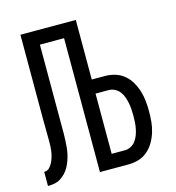

<svg xmlns="http://www.w3.org/2000/svg" viewBox="-109 -828 843 921"><g transform="rotate(-15 312.5 -367.5)"><path d="M16 0V-70Q25 -70 32.5 -73.5Q40 -77 45.5 -84Q51 -91 55.5 -98.5Q60 -106 63 -114Q66 -122 68.5 -130Q71 -138 72.5 -146.5Q74 -155 75 -163.5Q76 -172 76.5 -181Q77 -190 77 -198.5Q77 -207 77 -215Q77 -240 76.5 -265Q76 -290 76 -315V-735H351V-439H416Q442 -439 467 -431.5Q492 -424 511.5 -407.5Q531 -391 544 -368.5Q557 -346 564.5 -321.5Q572 -297 574.5 -271Q577 -245 577 -220Q577 -194 574.5 -168.5Q572 -143 564.5 -118.5Q557 -94 544 -71.5Q531 -49 511.5 -32Q492 -15 467 -7.5Q442 0 416 0H274V-665H154V-315Q154 -299 154 -283.5Q154 -268 154 -252Q154 -236 154 -219.5Q154 -203 153 -187Q152 -171 150.5 -154.5Q149 -138 145.5 -122.5Q142 -107 136.5 -91.5Q131 -76 123 -61.5Q115 -47 103.5 -35Q92 -23 78.5 -14.5Q65 -6 48.5 -3Q32 0 16 0ZM416 -70Q432 -70 446.5 -77.5Q461 -85 470.5 -98Q480 -111 485.5 -126Q491 -141 494 -156.5Q497 -172 498 -188Q499 -204 499 -220Q499 -236 498 -251.5Q497 -267 494 -282.5Q491 -298 485.5 -313.5Q480 -329 470.5 -341.5Q461 -354 446.5 -361.5Q432 -369 416 -369H351V-70Z"/></g></svg>

Font: Zed Sans
Style: Regular
Weight: 400
Designer: Belleve Invis
Foundry: Belleve Invis
Version: Version 1.0.0; ttfautohint (v1.8.4)